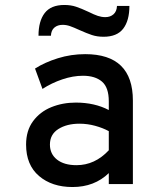

<svg xmlns="http://www.w3.org/2000/svg" viewBox="-20 -741 656 773"><path d="M85 -159Q85 -215 113 -253Q141 -291 186.5 -309.5Q232 -328 285 -328Q361 -328 418 -298V-333Q418 -389 390.5 -412.5Q363 -436 314 -436Q274 -436 231 -421.5Q188 -407 151 -383L121 -465Q160 -490 213 -506.5Q266 -523 323 -523Q515 -523 515 -336V0H418V-44Q360 12 272 12Q189 12 137 -32.5Q85 -77 85 -159ZM418 -136V-213Q394 -226 363 -234.5Q332 -243 300 -243Q249 -243 215 -221.5Q181 -200 181 -159Q181 -121 209.5 -98.5Q238 -76 288 -76Q362 -76 418 -136ZM300 -620Q276 -631 261.5 -636Q247 -641 232 -641Q212 -641 199 -630Q186 -619 185 -597H135Q135 -656 160 -688.5Q185 -721 239 -721Q265 -721 286 -714Q307 -707 337 -693Q359 -682 374 -677Q389 -672 404 -672Q424 -672 437 -683.5Q450 -695 451 -717H501Q501 -658 476 -625.5Q451 -593 397 -593Q371 -593 350 -600Q329 -607 300 -620Z"/></svg>

Font: Overpass Mono Light
Style: Bold
Weight: 600
Monospace: yes
Designer: Delve Withrington, Dave Bailey
Foundry: Delve Fonts
Version: Version 1.000;DELV;Overpass